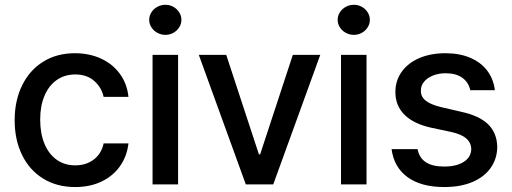

<svg xmlns="http://www.w3.org/2000/svg" viewBox="-20 -755 2094 786"><path d="M40 -262.7Q40 -343.3 70.6 -405.5Q101.1 -467.8 156.7 -502.4Q212.4 -537.1 286.1 -537.1Q346.2 -537.1 394 -514.9Q441.9 -492.7 471.2 -452.1Q500.5 -411.6 505.9 -358.4H404.3Q395.5 -397.9 365.2 -424.1Q335 -450.2 288.1 -450.2Q245.1 -450.2 212.6 -427.7Q180.2 -405.3 162.4 -363.5Q144.5 -321.8 144.5 -265.6Q144.5 -208 162.4 -165.8Q180.2 -123.5 212.4 -100.8Q244.6 -78.1 288.1 -78.1Q332.5 -78.1 363.8 -101.8Q395 -125.5 404.3 -168H505.9Q500 -116.2 471.9 -75.7Q443.8 -35.2 396.5 -12.2Q349.1 10.7 288.1 10.7Q212.4 10.7 156.2 -24.2Q100.1 -59.1 70.1 -121.1Q40 -183.1 40 -262.7Z M604.5 -530.3H709V0H604.5ZM590.8 -673.8Q590.8 -690.4 599.9 -704.6Q608.9 -718.8 624.3 -727.1Q639.6 -735.4 657.2 -735.4Q674.8 -735.4 689.7 -727.1Q704.6 -718.8 713.6 -704.6Q722.7 -690.4 722.7 -673.8Q722.7 -657.2 713.6 -643.1Q704.6 -628.9 689.7 -620.6Q674.8 -612.3 657.2 -612.3Q639.6 -612.3 624.3 -620.6Q608.9 -628.9 599.9 -643.1Q590.8 -657.2 590.8 -673.8Z M1098.6 0H986.3L793.9 -530.3H906.2L1040 -123H1044.9L1178.7 -530.3H1291Z M1376 -530.3H1480.5V0H1376ZM1362.3 -673.8Q1362.3 -690.4 1371.3 -704.6Q1380.4 -718.8 1395.8 -727.1Q1411.1 -735.4 1428.7 -735.4Q1446.3 -735.4 1461.2 -727.1Q1476.1 -718.8 1485.1 -704.6Q1494.1 -690.4 1494.1 -673.8Q1494.1 -657.2 1485.1 -643.1Q1476.1 -628.9 1461.2 -620.6Q1446.3 -612.3 1428.7 -612.3Q1411.1 -612.3 1395.8 -620.6Q1380.4 -628.9 1371.3 -643.1Q1362.3 -657.2 1362.3 -673.8Z M1804.7 -455.1Q1775.4 -455.1 1752 -445.6Q1728.5 -436 1715.6 -419.9Q1702.6 -403.8 1703.1 -383.8Q1702.1 -359.9 1722.4 -343.3Q1742.7 -326.7 1786.1 -316.4L1870.1 -296.9Q1943.4 -280.8 1979 -245.4Q2014.6 -210 2015.6 -153.3Q2015.1 -105.5 1989 -68.1Q1962.9 -30.8 1914.1 -10Q1865.2 10.7 1798.8 10.7Q1704.1 10.7 1648.4 -29.8Q1592.8 -70.3 1583 -144.5H1689.5Q1702.6 -73.2 1797.9 -73.2Q1848.6 -73.2 1878.7 -92.5Q1908.7 -111.8 1909.2 -145.5Q1908.2 -171.4 1888.4 -188.5Q1868.7 -205.6 1827.1 -214.8L1744.1 -232.4Q1672.4 -248.5 1635.5 -285.6Q1598.6 -322.8 1598.6 -377.9Q1598.6 -424.8 1624.3 -460.9Q1649.9 -497.1 1696.3 -517.1Q1742.7 -537.1 1803.7 -537.1Q1861.8 -537.1 1905.5 -518.3Q1949.2 -499.5 1974.9 -465.3Q2000.5 -431.2 2005.9 -385.7H1905.3Q1897.9 -418.5 1872.3 -436.8Q1846.7 -455.1 1804.7 -455.1Z"/></svg>

Font: Pretendard JP Medium
Style: Regular
Weight: 500
Designer: Base glyphs from Inter by Rasmus Andersson; Hangeul glyphs from Noto Sans CJK(Source Han Sans) by Jang Soo-young and Kan
Foundry: Kil Hyung-jin
Version: Version 1.309